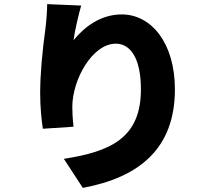

<svg xmlns="http://www.w3.org/2000/svg" viewBox="-20 -838 1040 932"><path d="M374 -811 209 -818C209 -791 206 -745 201 -703C185 -587 175 -477 175 -384C175 -316 182 -252 188 -213L337 -223C332 -267 331 -298 331 -319C331 -451 428 -626 542 -626C613 -626 664 -556 664 -404C664 -167 515 -102 290 -67L382 74C657 23 829 -118 829 -404C829 -630 714 -768 571 -768C467 -768 389 -706 337 -643C343 -691 364 -776 374 -811Z"/></svg>

Font: Noto Sans CJK HK Black
Style: Regular
Weight: 900
Designer: Ryoko NISHIZUKA 西塚涼子 (kana, bopomofo & ideographs); Paul D. Hunt (Latin, Greek & Cyrillic); Sandoll Communications 산돌커뮤니
Foundry: Adobe
Version: Version 2.004;hotconv 1.0.118;makeotfexe 2.5.65603